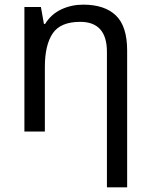

<svg xmlns="http://www.w3.org/2000/svg" viewBox="-20 -566 658 826"><path d="M440 240V-343Q440 -472 325 -472Q240 -472 206.5 -422Q173 -372 173 -278V0H85V-536H156L169 -463H174Q200 -505 243.5 -525.5Q287 -546 338 -546Q430 -546 478.5 -499.5Q527 -453 527 -349V240Z"/></svg>

Font: Go Noto Kurrent-Regular
Style: Regular
Weight: 400
Designer: Monotype Design Team
Foundry: Monotype Imaging Inc.
Version: Version 2.012; ttfautohint (v1.8.4.7-5d5b)